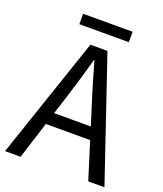

<svg xmlns="http://www.w3.org/2000/svg" viewBox="-159 -988 924 1091"><g transform="rotate(20 303.5 -442.5)"><path d="M227 -410C253 -493 277 -572 300 -658H304C328 -573 351 -493 378 -410L413 -298H191ZM3 0H97L168 -224H436L506 0H604L355 -734H252ZM153 -822H452V-885H153Z"/></g></svg>

Font: Source Han Sans HK
Style: Regular
Weight: 400
Designer: Ryoko NISHIZUKA 西塚涼子 (kana, bopomofo & ideographs); Paul D. Hunt (Latin, Greek & Cyrillic); Sandoll Communications 산돌커뮤니
Foundry: Adobe
Version: Version 2.000;hotconv 1.0.107;makeotfexe 2.5.65593